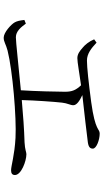

<svg xmlns="http://www.w3.org/2000/svg" viewBox="220 -882 560 1040"><g transform="rotate(90 500.0 -362.0)"><path d="M88 -214C91 -189 94 -175 101 -162C112 -142 156 -102 184 -102C207 -102 219 -114 254 -123C361 -150 617 -172 727 -166C820 -161 879 -142 902 -142C919 -142 928 -148 928 -163C928 -197 853 -225 815 -225C804 -225 791 -217 751 -215C681 -213 600 -207 522 -200C524 -272 531 -374 536 -418C539 -447 550 -463 550 -479C550 -498 525 -514 495 -528C578 -537 715 -553 752 -558C778 -562 785 -571 785 -585C785 -605 736 -622 704 -622C675 -622 694 -598 533 -576C427 -562 345 -553 308 -553C271 -553 242 -576 211 -605L193 -592C204 -565 223 -542 238 -530C256 -514 273 -501 295 -501C318 -501 375 -512 442 -521C468 -493 477 -473 477 -434C477 -392 474 -271 469 -195C330 -182 208 -168 182 -168C149 -168 127 -196 108 -222Z"/></g></svg>

Font: Noto Serif CJK TC Light
Style: Regular
Weight: 300
Designer: Ryoko NISHIZUKA 西塚涼子 (kana & ideographs); Frank Grießhammer (Latin, Greek & Cyrillic); Wenlong ZHANG 张文龙 (bopomofo); San
Foundry: Adobe
Version: Version 2.001;hotconv 1.1.0;makeotfexe 2.6.0